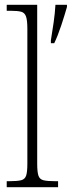

<svg xmlns="http://www.w3.org/2000/svg" viewBox="-20 -780 299 800"><path d="M8 0V-25H19Q52 -25 68 -29Q84 -33 89 -48.5Q94 -64 94 -98V-660Q94 -695 88.5 -711Q83 -727 68.5 -731Q54 -735 27 -735H8V-760H135V-98Q135 -64 140 -48.5Q145 -33 161 -29Q177 -25 210 -25H222V0ZM192 -612Q198 -648 203.5 -686.5Q209 -725 211 -760H259V-751Q250 -719 235.5 -675Q221 -631 206 -600H192Z"/></svg>

Font: Noto Serif Bengali Condensed ExtraLight
Style: Regular
Weight: 200
Width: 3
Designer: Juan Bruce, Universal Thirst, Indian Type Foundry and the Monotype Design Team.
Foundry: Monotype Imaging Inc.
Version: Version 2.003; ttfautohint (v1.8.4.7-5d5b)